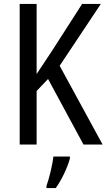

<svg xmlns="http://www.w3.org/2000/svg" viewBox="-20 -734 541 975"><path d="M501 0 283 -400 492 -714H397L241 -471C209 -422 184 -385 166 -358V-714H80V0H166V-272L224 -333L404 0ZM335 71V61H251C247 102 229 175 216 210V221H263C293 180 323 116 335 71Z"/></svg>

Font: Noto Sans Arabic UI Cn
Style: Regular
Weight: 400
Width: 3
Designer: Monotype Design Team, Nadine Chahine and Nizar Qandah
Foundry: Monotype Imaging Inc.
Version: Version 2.010